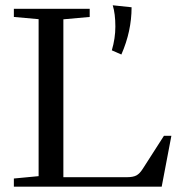

<svg xmlns="http://www.w3.org/2000/svg" viewBox="-20 -696 692 716"><path d="M397 -508.3Q410.2 -553.2 410.2 -596.7Q410.2 -644.5 400.4 -676.3L470.7 -668.9Q470.7 -579.6 432.6 -492.7ZM31.7 0V-30.3L124 -39.1V-624.5L31.7 -632.8V-663.1H314.5V-632.8L216.3 -624V-35.2H453.1Q476.1 -35.2 488.5 -41.7Q501 -48.3 512.7 -66.9L591.3 -189.5H619.1L583 0Z"/></svg>

Font: Elstob 10pt
Style: Regular
Weight: 400
Designer: Peter S. Baker
Version: Version 1.015